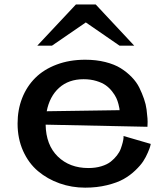

<svg xmlns="http://www.w3.org/2000/svg" viewBox="-20 -841 767 875"><path d="M326.2 -820.8H416L591.8 -632.8H524.9L371.1 -738.8L216.8 -632.8H149.9ZM667 -185.1Q666 -180.7 664.3 -173.6Q662.6 -166.5 653.8 -145.8Q645 -125 632.8 -106.2Q620.6 -87.4 596.7 -64.5Q572.8 -41.5 543.2 -24.9Q513.7 -8.3 467.8 2.9Q421.9 14.2 368.2 14.2Q306.6 14.2 251.5 -5.4Q196.3 -24.9 153.3 -61Q110.4 -97.2 85.2 -153.3Q60.1 -209.5 60.1 -277.8Q60.1 -340.3 80.8 -393.6Q101.6 -446.8 140.4 -485.6Q179.2 -524.4 237.8 -546.6Q296.4 -568.8 368.2 -568.8Q418.5 -568.8 460 -558.3Q501.5 -547.9 529.8 -530.3Q558.1 -512.7 580.3 -489.7Q602.5 -466.8 615 -441.4Q627.4 -416 636.2 -390.6Q645 -365.2 647.9 -342.3Q650.9 -319.3 652.1 -301.8Q653.3 -284.2 652.3 -273.4L651.9 -263.2L188 -272.9Q189.5 -180.2 243.4 -127.7Q297.4 -75.2 382.8 -75.2Q415.5 -75.2 441.9 -83.3Q468.3 -91.3 484.6 -104.2Q501 -117.2 512.9 -132.6Q524.9 -147.9 530.5 -163.6Q536.1 -179.2 539.3 -192.1Q542.5 -205.1 543 -212.9V-221.2ZM524.9 -338.9Q524.9 -341.8 524.2 -346.9Q523.4 -352.1 519.8 -366.7Q516.1 -381.3 510 -394.5Q503.9 -407.7 491.2 -424.1Q478.5 -440.4 462.2 -452.1Q445.8 -463.9 419.4 -471.9Q393.1 -480 360.8 -480Q293 -480 249.5 -440.9Q206.1 -401.9 192.9 -334Z"/></svg>

Font: Sporting Grotesque
Style: Regular
Weight: 400
Designer: Lucas LE BIHAN
Foundry: Lucas LE BIHAN
Version: Version 2.001;PS 2.1;hotconv 1.0.88;makeotf.lib2.5.647800